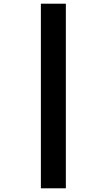

<svg xmlns="http://www.w3.org/2000/svg" viewBox="-20 -852 580 1038"><path d="M336 -832V166H201V-832Z"/></svg>

Font: Noto Sans Oriya Blk
Style: Regular
Weight: 900
Designer: Amélie Bonet and Sol Matas
Foundry: Google LLC
Version: Version 2.006; ttfautohint (v1.8.4.7-5d5b)